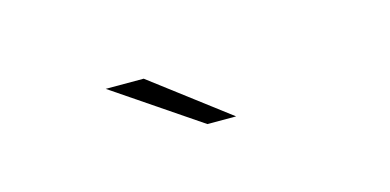

<svg xmlns="http://www.w3.org/2000/svg" viewBox="-27 -751 427 210"><g transform="rotate(-15 187.0 -646.0)"><path d="M191.5 -613H224L137 -679H94Z"/></g></svg>

Font: Anybody Expanded ExtraLight
Style: Regular
Weight: 250
Width: 7
Version: Version 1.113;gftools[0.9.25]